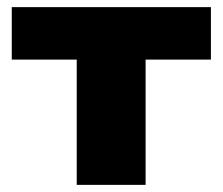

<svg xmlns="http://www.w3.org/2000/svg" viewBox="-20 -518 624 538"><path d="M195 0V-351H13V-498H571V-351H388V0Z"/></svg>

Font: Nunito Sans 10pt SemiExpanded Black
Style: Regular
Weight: 900
Width: 6
Designer: Vernon Adams
Foundry: Vernon Adams
Version: Version 3.101;gftools[0.9.27]